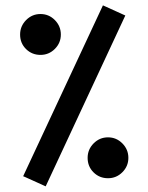

<svg xmlns="http://www.w3.org/2000/svg" viewBox="-20 -673 544 704"><path d="M366.2 -649.4 430.7 -620.1 439.5 -616.2 147.5 10.3 138.7 6.3 74.2 -22.9 64.9 -26.9 357.4 -653.3ZM301.3 -94.2Q301.3 -125 323.2 -147.2Q345.2 -169.4 376 -169.4Q406.7 -169.4 428.7 -147.2Q450.7 -125 450.7 -94.2Q450.7 -63.5 428.7 -41.5Q406.7 -19.5 376 -19.5Q344.7 -19.5 323 -41Q301.3 -62.5 301.3 -94.2ZM53.7 -546.4Q53.7 -577.1 75.7 -599.4Q97.7 -621.6 128.4 -621.6Q159.2 -621.6 181.2 -599.4Q203.1 -577.1 203.1 -546.4Q203.1 -515.6 181.2 -493.7Q159.2 -471.7 128.4 -471.7Q97.2 -471.7 75.4 -493.2Q53.7 -514.6 53.7 -546.4Z"/></svg>

Font: Shabnam Medium FD
Style: Medium-FD
Weight: 500
Foundry: DejaVu fonts team - Redesigned by Saber Rastikerdar - Based on Vazir font
Version: Version 5.0.0